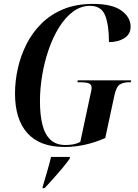

<svg xmlns="http://www.w3.org/2000/svg" viewBox="-20 -744 708 985"><path d="M311 10Q184 10 120.5 -61Q57 -132 57 -264Q57 -328 71.5 -393Q86 -458 116 -517.5Q146 -577 193 -623.5Q240 -670 305.5 -697Q371 -724 457 -724Q555 -724 602.5 -690Q650 -656 650 -607Q650 -568 617.5 -548Q585 -528 539 -528Q539 -615 519.5 -664.5Q500 -714 442 -714Q395 -714 355 -684.5Q315 -655 283.5 -604.5Q252 -554 230 -490.5Q208 -427 196.5 -358.5Q185 -290 185 -225Q185 -157 197 -106.5Q209 -56 238 -28Q267 0 316 0Q337 0 356 -3.5Q375 -7 392 -16L442 -250Q445 -264 447.5 -274.5Q450 -285 450 -293Q450 -311 435.5 -316.5Q421 -322 395 -322H377L379 -332H653L651 -322H642Q614 -322 595.5 -311Q577 -300 567 -255L520 -36Q416 10 311 10ZM199 214Q211 173 222 135.5Q233 98 242 61H339L337 71Q323 91 300 118.5Q277 146 252.5 173.5Q228 201 209 221H198Z"/></svg>

Font: Noto Serif Display Condensed SemiBold
Style: Italic
Weight: 600
Width: 3
Italic angle: -12°
Designer: Monotype Design Team
Foundry: Monotype Imaging Inc.
Version: Version 2.009